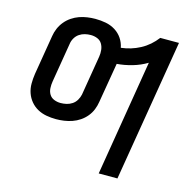

<svg xmlns="http://www.w3.org/2000/svg" viewBox="-108 -637 966 961"><g transform="rotate(15 375.0 -156.5)"><path d="M486 215 585 -385Q550 -364 510 -352.5Q470 -341 431 -338L396 -131Q393 -111 385 -91Q377 -71 363 -54Q349 -37 330.5 -24.5Q312 -12 291.5 -5Q271 2 250 5Q229 8 209 8Q183 8 158.5 3.5Q134 -1 113 -12.5Q92 -24 76.5 -42.5Q61 -61 53 -84Q45 -107 45 -132.5Q45 -158 49 -184L83 -389Q86 -409 94.5 -429Q103 -449 117 -466Q131 -483 149.5 -495.5Q168 -508 188 -515Q208 -522 229 -525Q250 -528 270 -528Q298 -528 324.5 -523Q351 -518 373.5 -504Q396 -490 410.5 -468.5Q425 -447 430 -421Q456 -424 480.5 -431.5Q505 -439 528.5 -451.5Q552 -464 572 -481.5Q592 -499 608 -520H705L583 215ZM210 -76Q225 -76 240.5 -79.5Q256 -83 269.5 -92Q283 -101 291.5 -115.5Q300 -130 303 -145L337 -350Q340 -368 338 -385.5Q336 -403 327.5 -417Q319 -431 303 -437.5Q287 -444 269 -444Q254 -444 239 -440.5Q224 -437 210.5 -428Q197 -419 188.5 -404.5Q180 -390 178 -375L144 -170Q141 -152 142 -134.5Q143 -117 151.5 -103Q160 -89 176 -82.5Q192 -76 210 -76Z"/></g></svg>

Font: Iosevka Custom Medium
Style: Italic
Weight: 500
Italic angle: -9°
Designer: Belleve Invis
Foundry: Belleve Invis
Version: Version 27.0.1